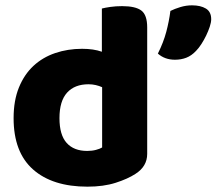

<svg xmlns="http://www.w3.org/2000/svg" viewBox="-20 -684 812 720"><path d="M288 -501Q331 -501 362 -490V-652Q373 -655 393.5 -658Q414 -661 438 -661Q488 -661 510 -644.5Q532 -628 532 -581V-107Q532 -60 488 -32Q459 -13 413.5 1.5Q368 16 308 16Q177 16 104 -48.5Q31 -113 31 -241Q31 -307 51 -356Q71 -405 105.5 -437Q140 -469 187 -485Q234 -501 288 -501ZM363 -357Q352 -362 339 -365Q326 -368 312 -368Q260 -368 231.5 -336.5Q203 -305 203 -241Q203 -178 230 -148Q257 -118 307 -118Q325 -118 340 -122Q355 -126 363 -131ZM715 -493Q698 -475 678.5 -467.5Q659 -460 636 -460Q598 -460 572 -483Q593 -525 603.5 -564.5Q614 -604 619 -643Q635 -651 656.5 -657.5Q678 -664 700 -664Q732 -664 752 -652Q772 -640 772 -612Q772 -600 766.5 -583.5Q761 -567 753 -550.5Q745 -534 735 -518.5Q725 -503 715 -493Z"/></svg>

Font: Baloo Tammudu 2 ExtraBold
Style: Regular
Weight: 800
Designer: Maithili Shingre, Omkar Shende and Ek Type
Foundry: Ek Type
Version: Version 1.640;hotconv 1.0.111;makeotfexe 2.5.65597; ttfautoh